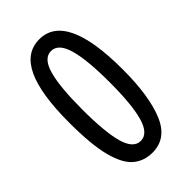

<svg xmlns="http://www.w3.org/2000/svg" viewBox="-225 -796 879 879"><g transform="rotate(-45 214.5 -357.0)"><path d="M387 -357Q387 -184 346.5 -87Q306 10 214 10Q160 10 121.5 -22Q83 -54 62 -134Q41 -214 41 -357Q41 -542 84 -633Q127 -724 214 -724Q387 -724 387 -357ZM126 -357Q126 -210 146.5 -138Q167 -66 214 -66Q261 -66 282 -138.5Q303 -211 303 -357Q303 -503 282 -575.5Q261 -648 214 -648Q167 -648 146.5 -576Q126 -504 126 -357Z"/></g></svg>

Font: Noto Sans Khmer UI ExtraCondensed
Style: Regular
Weight: 400
Width: 2
Designer: Danh Hong and the Monotype Design Team
Foundry: Monotype Imaging Inc.
Version: Version 2.002; ttfautohint (v1.8.4.7-5d5b)